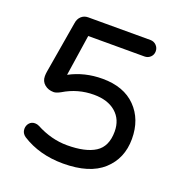

<svg xmlns="http://www.w3.org/2000/svg" viewBox="-128 -810 884 931"><g transform="rotate(20 314.0 -344.0)"><path d="M338 -442Q448 -442 509.5 -379.5Q571 -317 571 -216Q571 -115 502 -52.5Q433 10 297 10Q175 10 84 -48Q64 -62 64 -84Q64 -102 75 -114.5Q86 -127 104 -127Q115 -127 125 -122Q204 -80 285 -80Q380 -80 430 -112Q480 -144 480 -221Q480 -283 438.5 -319Q397 -355 325 -355Q242 -355 171 -312Q149 -300 136 -300Q108 -300 89 -316Q70 -332 70 -358Q70 -370 72 -382L117 -648Q120 -671 134.5 -684.5Q149 -698 170 -698H491Q509 -698 521.5 -685.5Q534 -673 534 -655Q534 -637 521.5 -625Q509 -613 491 -613H201L169 -401Q245 -442 338 -442Z"/></g></svg>

Font: VarelaRound
Style: Regular
Weight: 400
Designer: Joe Prince, Avraham Cornfeld
Foundry: Joe Prince, Avraham Cornfeld
Version: Version 2.000;PS 002.000;hotconv 1.0.88;makeotf.lib2.5.64775